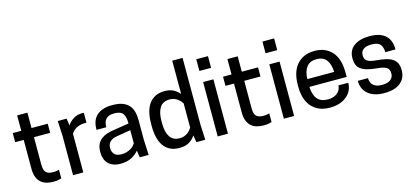

<svg xmlns="http://www.w3.org/2000/svg" viewBox="-65 -1298 3898 1808"><g transform="rotate(-15 1883.5 -394.0)"><path d="M368 -530V-441H210V-171Q210 -142 216 -123.5Q222 -105 234 -94.5Q246 -84 263.5 -80Q281 -76 303 -76Q319 -76 335.5 -79Q352 -82 358 -84V0Q352 3 332.5 7.5Q313 12 280 12Q243 12 211.5 3Q180 -6 157.5 -26.5Q135 -47 122.5 -80Q110 -113 110 -160V-441H27V-530H110V-680H210V-530Z M708 -542Q713 -542 717 -541.5Q721 -541 723 -541V-445H705Q677 -445 655.5 -438.5Q634 -432 618 -422Q602 -412 591 -400Q580 -388 573 -377V0H473V-380L466 -530H552L562 -462Q585 -496 621 -519Q657 -542 708 -542Z M1113 -68Q1086 -34 1042 -11Q998 12 933 12Q894 12 864.5 0.5Q835 -11 815.5 -31Q796 -51 786.5 -78.5Q777 -106 777 -138V-148Q777 -191 791.5 -220Q806 -249 831 -268Q856 -287 888 -297Q920 -307 956 -312L1103 -335V-343Q1103 -403 1080.5 -432.5Q1058 -462 997 -462Q965 -462 944.5 -453.5Q924 -445 912.5 -430Q901 -415 896.5 -395.5Q892 -376 892 -355H797V-364Q797 -396 806 -427.5Q815 -459 837.5 -484.5Q860 -510 899.5 -526Q939 -542 1000 -542Q1058 -542 1097 -528Q1136 -514 1159.5 -487.5Q1183 -461 1193 -424.5Q1203 -388 1203 -343V-150L1210 0H1123ZM965 -72Q995 -72 1017.5 -79Q1040 -86 1057 -96.5Q1074 -107 1085 -119Q1096 -131 1103 -141V-270L971 -248Q876 -233 876 -158V-150Q876 -120 897 -96Q918 -72 965 -72Z M1509 -542Q1561 -542 1596 -523Q1631 -504 1654 -475V-800H1755V-150L1762 0H1675L1664 -69Q1642 -34 1605 -11Q1568 12 1509 12Q1455 12 1416.5 -8Q1378 -28 1354 -63.5Q1330 -99 1319 -147Q1308 -195 1308 -251V-279Q1308 -335 1319 -383Q1330 -431 1354 -466.5Q1378 -502 1416.5 -522Q1455 -542 1509 -542ZM1654 -383Q1647 -394 1636.5 -406.5Q1626 -419 1611.5 -429.5Q1597 -440 1578 -447Q1559 -454 1535 -454Q1469 -454 1439 -407Q1409 -360 1409 -279V-251Q1409 -170 1439 -123Q1469 -76 1535 -76Q1559 -76 1578 -83Q1597 -90 1611.5 -100.5Q1626 -111 1636.5 -123.5Q1647 -136 1654 -147Z M1883 -530H1983V0H1883ZM1990 -640H1876V-754H1990Z M2418 -530V-441H2260V-171Q2260 -142 2266 -123.5Q2272 -105 2284 -94.5Q2296 -84 2313.5 -80Q2331 -76 2353 -76Q2369 -76 2385.5 -79Q2402 -82 2408 -84V0Q2402 3 2382.5 7.5Q2363 12 2330 12Q2293 12 2261.5 3Q2230 -6 2207.5 -26.5Q2185 -47 2172.5 -80Q2160 -113 2160 -160V-441H2077V-530H2160V-680H2260V-530Z M2528 -530H2628V0H2528ZM2635 -640H2521V-754H2635Z M2838 -227Q2841 -149 2874.5 -108.5Q2908 -68 2977 -68Q3010 -68 3034 -77Q3058 -86 3074 -101Q3090 -116 3097.5 -134Q3105 -152 3105 -170H3201V-166Q3201 -133 3187 -101Q3173 -69 3145 -44Q3117 -19 3075 -3.5Q3033 12 2976 12Q2914 12 2869 -8.5Q2824 -29 2794.5 -64.5Q2765 -100 2751 -148.5Q2737 -197 2737 -253V-277Q2737 -333 2751 -381.5Q2765 -430 2794 -465.5Q2823 -501 2867 -521.5Q2911 -542 2971 -542Q3031 -542 3074 -521.5Q3117 -501 3145.5 -465.5Q3174 -430 3187.5 -381.5Q3201 -333 3201 -277V-227ZM2969 -462Q2904 -462 2872 -420Q2840 -378 2838 -303H3100Q3097 -378 3065.5 -420Q3034 -462 2969 -462Z M3505 -68Q3561 -68 3588.5 -90.5Q3616 -113 3616 -150Q3616 -172 3609.5 -186.5Q3603 -201 3588 -210Q3573 -219 3549.5 -224Q3526 -229 3493 -232Q3439 -237 3401.5 -248Q3364 -259 3341.5 -276.5Q3319 -294 3309 -319Q3299 -344 3299 -376V-383Q3299 -460 3355 -501Q3411 -542 3505 -542Q3561 -542 3600.5 -529Q3640 -516 3664.5 -492Q3689 -468 3700.5 -435Q3712 -402 3712 -362V-358H3613Q3613 -406 3589.5 -434Q3566 -462 3505 -462Q3454 -462 3426.5 -442Q3399 -422 3399 -385Q3399 -367 3404 -353.5Q3409 -340 3422 -330Q3435 -320 3458 -314Q3481 -308 3517 -305Q3567 -301 3604.5 -292Q3642 -283 3667.5 -266Q3693 -249 3705.5 -222.5Q3718 -196 3718 -158V-152Q3718 -78 3664 -33Q3610 12 3505 12Q3448 12 3408 -2.5Q3368 -17 3342.5 -41Q3317 -65 3305 -96Q3293 -127 3293 -160V-164H3392Q3392 -145 3397.5 -128Q3403 -111 3416 -97.5Q3429 -84 3450.5 -76Q3472 -68 3505 -68Z"/></g></svg>

Font: Cooper Hewitt
Style: Regular
Weight: 707
Designer: Village Type and Design LLC
Foundry: Cooper Hewitt Smithsonian Design Museum
Version: 1.000